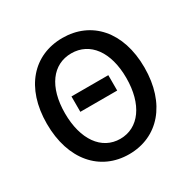

<svg xmlns="http://www.w3.org/2000/svg" viewBox="-168 -915 1089 1092"><g transform="rotate(-30 377.0 -368.5)"><path d="M256 -335H498V-436H256ZM377 13C566 13 698 -134 698 -371C698 -608 566 -750 377 -750C188 -750 57 -608 57 -371C57 -134 188 13 377 13ZM377 -88C255 -88 176 -199 176 -371C176 -544 255 -649 377 -649C499 -649 579 -544 579 -371C579 -199 499 -88 377 -88Z"/></g></svg>

Font: Noto Sans HK Medium
Style: Regular
Weight: 500
Designer: Ryoko NISHIZUKA 西塚涼子 (kana, bopomofo & ideographs); Paul D. Hunt (Latin, Greek & Cyrillic); Sandoll Communications 산돌커뮤니
Foundry: Adobe
Version: Version 2.002;hotconv 1.0.116;makeotfexe 2.5.65601